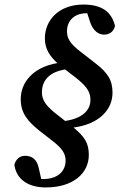

<svg xmlns="http://www.w3.org/2000/svg" viewBox="-20 -702 525 843"><path d="M346 -682C239 -682 177 -614 177 -533C177 -485 201 -453 232 -425C124 -407 71 -339 71 -267C71 -203 104 -167 157 -125L202 -90C253 -52 268 -28 268 3C268 51 232 84 171 84C168 84 164 84 161 84L150 35C142 -1 122 -18 90 -18C66 -18 49 -2 43 22C52 84 102 121 181 121C301 121 370 59 370 -22C370 -74 351 -102 303 -142C416 -157 474 -221 474 -295C474 -352 452 -383 398 -425L353 -460C300 -500 274 -523 274 -565C274 -605 300 -644 362 -644H363L376 -604C389 -567 412 -550 437 -550C462 -550 479 -564 485 -588C470 -651 426 -682 346 -682ZM238 -193C186 -233 163 -259 164 -299C165 -344 191 -385 266 -397L314 -360C363 -321 378 -296 377 -261C376 -217 341 -182 266 -171Z"/></svg>

Font: Source Serif Pro Semibold
Style: Italic
Weight: 600
Italic angle: -12°
Designer: Frank Grießhammer
Foundry: Adobe Systems Incorporated
Version: Version 3.001;hotconv 1.0.111;makeotfexe 2.5.65597